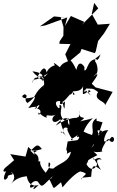

<svg xmlns="http://www.w3.org/2000/svg" viewBox="-20 -1272 812 1333"><path d="M176 -252 157 -185 51 -202 78 -160 33 -121C-30 -75 29 -66 33 -103C-16 -17 17 -12 34 -41C28 -68 96 -50 54 -78C69 -76 100 -43 55 6C117 -63 180 -38 163 -55C169 -47 171 35 252 12C260 -2 183 82 224 15C157 68 197 -33 242 -12C275 39 271 22 352 -56C302 -4 375 -10 314 -43C371 56 327 49 419 -18C393 -13 404 -15 414 29C486 -57 522 -76 537 -82C616 -63 547 -57 548 -25C532 -44 594 -40 613 -45C618 -134 630 -131 681 -92C671 -110 623 -178 686 -164C656 -199 626 -135 629 -179C636 -156 663 -134 650 -132C667 -143 625 -54 580 -132C607 -172 563 -145 656 -195C604 -251 617 -198 699 -223C660 -208 730 -309 718 -297C717 -272 759 -328 757 -322C788 -319 766 -253 732 -309C679 -246 709 -351 733 -367C672 -376 667 -298 655 -377C656 -355 647 -376 692 -362C602 -279 657 -285 615 -246C667 -320 678 -390 692 -423C615 -442 673 -432 637 -410C646 -371 654 -375 650 -451C597 -417 637 -369 619 -335C539 -357 534 -398 514 -319C580 -338 537 -366 625 -452C573 -434 533 -435 526 -421C616 -486 507 -420 537 -508C522 -435 532 -470 510 -453C507 -455 447 -454 367 -400C404 -454 470 -480 461 -403C431 -436 486 -480 430 -433C369 -481 432 -542 392 -544C408 -474 322 -588 405 -568C397 -586 382 -517 431 -568C428 -503 427 -503 414 -564C452 -591 444 -604 513 -656C426 -670 475 -651 499 -618C477 -598 495 -656 467 -639C484 -609 420 -637 422 -642C473 -579 511 -645 449 -663C441 -642 535 -617 557 -673C557 -625 544 -603 583 -632C650 -629 556 -676 610 -609C599 -615 544 -686 579 -639C523 -624 626 -672 551 -661C629 -650 613 -668 661 -633C622 -575 715 -571 709 -541L762 -634L644 -665L617 -691C718 -828 584 -698 642 -754C670 -766 653 -838 641 -843C642 -875 632 -854 678 -894C657 -836 643 -861 654 -862C583 -862 591 -780 566 -783V-807C550 -832 525 -852 510 -787C464 -888 451 -846 462 -856C468 -841 418 -849 396 -805C346 -846 349 -836 362 -818C363 -821 317 -807 304 -769C287 -843 248 -748 235 -730C299 -768 273 -693 205 -777C326 -762 247 -704 291 -737C279 -763 255 -738 279 -713C212 -761 213 -710 204 -695C216 -747 199 -686 313 -763C251 -706 282 -683 267 -737C319 -685 245 -620 297 -691C206 -623 244 -606 171 -557C135 -586 187 -604 152 -618C114 -602 143 -579 202 -595C223 -604 243 -606 176 -521C242 -542 251 -522 219 -517C253 -550 266 -553 238 -516C261 -517 271 -490 249 -474C237 -516 266 -462 305 -455C292 -489 330 -455 370 -477C322 -453 345 -395 399 -445C407 -361 446 -349 400 -352C410 -347 384 -382 445 -325C399 -363 421 -401 453 -381C437 -386 457 -339 486 -299C448 -298 493 -312 522 -337C503 -330 557 -329 509 -292C532 -298 523 -250 572 -329C555 -294 474 -295 450 -290L440 -234C463 -194 410 -191 473 -219C457 -145 402 -146 346 -99C355 -110 304 -83 319 -145C355 -133 278 -56 299 -70C227 -152 281 -154 247 -151C256 -220 187 -201 236 -223C166 -232 220 -238 219 -198C189 -226 196 -239 159 -194C230 -256 234 -287 271 -237L209 -221ZM401 -1152 421 -1084 420 -1024 394 -985 392 -968 469 -966 433 -895 451 -849 442 -829 537 -908 546 -932 638 -903 645 -916 661 -987 702 -1040 743 -1107 659 -1101 617 -1176 634 -1252 662 -1214 548 -1099 565 -1120 472 -1161 431 -1092 447 -1151 296 -1096 257 -1089 355 -1158 448 -1149Z"/></svg>

Font: Hussar Lance
Style: ExBdObl
Weight: 700
Foundry: Cannot Into Space Fonts, PlusOne Fonts
Version: Version 2.270